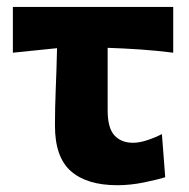

<svg xmlns="http://www.w3.org/2000/svg" viewBox="-20 -519 543 552"><path d="M317.5 13.5Q230 13.5 184 -26.8Q138 -67 138 -157.5Q138 -208 140.2 -261.8Q142.5 -315.5 144 -380.5L17 -367.5V-499H478V-367.5Q430.5 -373.5 382.8 -376.8Q335 -380 289.5 -381.5Q289.5 -336.5 289.5 -291.5Q289.5 -246.5 289.5 -201.5Q289.5 -151 309 -129.8Q328.5 -108.5 362.5 -108.5Q380.5 -108.5 402.8 -115.8Q425 -123 445.5 -133.5L455 -9.5Q433 -2.5 393.8 5.5Q354.5 13.5 317.5 13.5Z"/></svg>

Font: Commissioner Flair
Style: Bold
Weight: 700
Designer: Kostas Bartsokas
Foundry: Kostas Bartsokas
Version: Version 1.000; ttfautohint (v1.8.3)